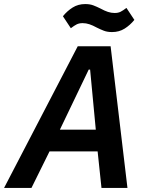

<svg xmlns="http://www.w3.org/2000/svg" viewBox="-52 -926 720 946"><path d="M448 0 429 -180H192L103 0H-32L331 -698H493L576 0ZM392 -583H385L243 -287H420ZM500 -768Q477 -768 460 -774.5Q443 -781 425 -790Q405 -801 388.5 -806.5Q372 -812 355 -812Q338 -812 326 -806Q314 -800 297 -787L258 -846Q279 -872 306 -889Q333 -906 368 -906Q391 -906 408 -899.5Q425 -893 443 -884Q463 -873 479.5 -867.5Q496 -862 513 -862Q530 -862 542 -868Q554 -874 571 -887L610 -828Q589 -802 562 -785Q535 -768 500 -768Z"/></svg>

Font: IBM Plex Sans SmBld
Style: Italic
Weight: 600
Italic angle: -11°
Designer: Mike Abbink, Paul van der Laan, Pieter van Rosmalen
Foundry: Bold Monday
Version: Version 3.005